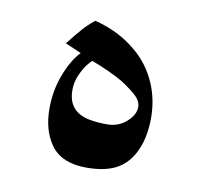

<svg xmlns="http://www.w3.org/2000/svg" viewBox="-49 -379 460 436"><g transform="rotate(10 180.5 -161.0)"><path d="M282 -47Q267 -20 241.5 -7.5Q216 5 176 5Q119 5 94 -29Q70 -62 70 -113Q70 -154 84 -191Q98 -228 118 -249L81 -265Q100 -289 111 -301.5Q122 -314 138 -327Q194 -313 234 -279Q267 -252 285 -211Q301 -174 301 -132Q301 -81 282 -47ZM147 -236Q144 -234 136.5 -224.5Q129 -215 121.5 -198.5Q114 -182 114 -163Q114 -127 140 -112Q160 -100 205 -100Q231 -100 249.5 -116.5Q268 -133 268 -151Q268 -163 257.5 -174Q247 -185 221 -202Q208 -210 186 -220Q164 -230 147 -236Z"/></g></svg>

Font: Mirza
Style: Regular
Weight: 400
Designer: Arabic design by Kourosh Beigpour, Latin design by Eduardo Tunni, engineering by Lasse Fister
Version: Version 1.0010g